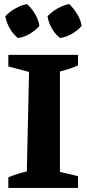

<svg xmlns="http://www.w3.org/2000/svg" viewBox="-20 -925 429 945"><path d="M21 0V-52Q65 -71 112 -81L123 -571L21 -598V-655H364V-603Q344 -594 321.5 -586.5Q299 -579 275 -573V-79L364 -58V0ZM113 -905Q137 -883 153 -855.5Q169 -828 174 -798Q155 -775 126.5 -758.5Q98 -742 68 -738Q45 -756 28.5 -784.5Q12 -813 6 -845Q27 -867 55 -883Q83 -899 113 -905ZM321 -905Q343 -883 360 -855.5Q377 -828 382 -798Q363 -775 334 -758.5Q305 -742 276 -738Q252 -756 235.5 -784.5Q219 -813 214 -845Q235 -867 262.5 -883Q290 -899 321 -905Z"/></svg>

Font: Piazzolla SC
Style: Bold
Weight: 700
Designer: Juan Pablo del Peral
Foundry: Huerta Tipografica
Version: Version 1.330